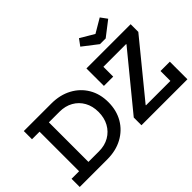

<svg xmlns="http://www.w3.org/2000/svg" viewBox="-165 -1421 1833 1833"><g transform="rotate(-45 751.0 -505.0)"><path d="M1205 -827.5H1128L978 -943.5L1026.5 -1009.5L1166.5 -927L1306.5 -1009.5L1355 -943.5ZM337.5 0V-110.5H397.5Q476 -110.5 535.2 -144.8Q594.5 -179 627.8 -239.8Q661 -300.5 661 -380Q661 -458 627.8 -517.8Q594.5 -577.5 535.2 -611Q476 -644.5 397.5 -644.5H337.5V-755H398.5Q515.5 -755 604.8 -707Q694 -659 743.8 -574.5Q793.5 -490 793.5 -379.5Q793.5 -267.5 743.8 -182Q694 -96.5 604.8 -48.2Q515.5 0 398.5 0ZM27 0V-110.5H129V-644.5H27V-755H370.5V-644.5H255V-110.5H370.5V0ZM860.5 -104 1305 -646.5V-676.5L1469.5 -651.5L1025.5 -108.5V-76ZM1469.5 -755V-651.5H998V-519H872.5V-755ZM1355 -237.5H1481V0H860.5V-104H1355Z"/></g></svg>

Font: Hepta Slab ExtraLight SemiBold
Style: Regular
Weight: 600
Version: Version 1.102